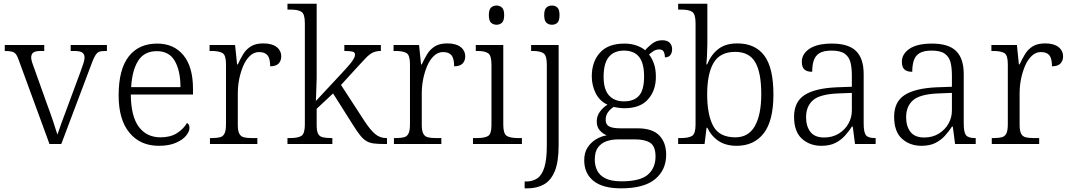

<svg xmlns="http://www.w3.org/2000/svg" viewBox="-20 -780 5793 1040"><path d="M478 -439.9 312 0H248L82 -453.1Q74.2 -476.1 65.9 -486.8Q58.1 -497.1 43.9 -500.5Q29.8 -503.9 5.9 -503.9V-536.1H219.7V-503.9H201.7Q171.9 -503.9 160.4 -495.4Q148.9 -486.8 148.9 -467.8Q148.9 -458 154.3 -440.9Q159.7 -423.8 166 -408.2L236.8 -210Q252 -169.9 267.3 -124Q282.7 -78.1 291 -50.8Q296.9 -69.8 312.3 -111.8Q327.6 -153.8 347.7 -207L414.1 -386.2Q424.8 -416 431.4 -435.5Q438 -455.1 438 -467.8Q438 -486.8 425.5 -495.4Q413.1 -503.9 380.9 -503.9H362.8V-536.1H559.1V-503.9H550.8Q528.8 -503.9 517.1 -499.5Q496.6 -492.2 478 -439.9Z M840.3 9.8Q739.7 9.8 681.2 -61Q622.6 -131.8 622.6 -263.2Q622.6 -403.8 677 -473.9Q731.4 -543.9 831.5 -543.9Q921.4 -543.9 973.4 -481Q1025.4 -418 1025.4 -298.8V-268.1H688.5Q689.5 -149.9 731.9 -93Q774.4 -36.1 849.6 -36.1Q903.3 -36.1 939 -59.1Q974.6 -82 992.7 -113.8Q1006.3 -107.4 1006.3 -86.9Q1006.3 -67.9 988.3 -45.4Q970.2 -22.9 932.9 -6.6Q895.5 9.8 840.3 9.8ZM690.4 -308.1H957.5Q957.5 -396 927 -449.5Q896.5 -502.9 829.6 -502.9Q761.7 -502.9 728.8 -451.4Q695.8 -399.9 690.4 -308.1Z M1374 -32.2V0H1117.2V-32.2H1129.4Q1155.3 -32.2 1171.9 -36.6Q1188.5 -41 1196.3 -57.1Q1204.1 -73.2 1204.1 -106.9V-433.1Q1204.1 -481 1185.5 -492.4Q1167 -503.9 1124 -503.9H1115.2V-536.1H1253.4L1264.2 -431.2H1268.1Q1281.2 -460 1297.4 -486.8Q1313.5 -513.2 1339.4 -529.1Q1365.2 -544.9 1406.2 -544.9Q1453.1 -544.9 1478.3 -525.4Q1503.4 -505.9 1503.4 -474.1Q1503.4 -451.2 1489.3 -436Q1475.1 -420.9 1443.4 -420.9Q1443.4 -462.9 1429.2 -480.5Q1415 -498 1383.3 -498Q1355.5 -498 1333.5 -477.1Q1311.5 -456.1 1297.4 -422.9Q1268.1 -352.1 1268.1 -273.9V-104Q1268.1 -71.3 1276.4 -55.7Q1284.7 -40.5 1301 -36.4Q1317.4 -32.2 1343.3 -32.2Z M1780.3 -32.2V0H1537.1V-32.2H1551.3Q1594.2 -32.2 1612.8 -44.2Q1631.3 -56.2 1631.3 -105V-654.8Q1631.3 -704.1 1612.8 -716.1Q1594.2 -728 1555.2 -728H1537.1V-759.8H1695.3V-374Q1695.3 -363.3 1695.1 -350.8Q1694.8 -338.4 1694.3 -324.2Q1693.4 -300.3 1692.6 -273.4Q1691.9 -246.6 1690.9 -232.9L1828.1 -379.9Q1860.4 -414.6 1876.5 -434.1Q1889.2 -449.7 1896.2 -462.4Q1903.3 -475.1 1903.3 -483.9Q1903.3 -496.6 1889.2 -500.5Q1876 -503.9 1845.2 -503.9V-536.1H2043V-503.9Q2019 -503.9 2000 -495.6Q1981.9 -486.8 1963.1 -467.5Q1944.3 -448.2 1916 -417L1827.1 -319.8L1957 -120.1Q1988.3 -73.2 2013.7 -52.7Q2039.1 -32.2 2072.3 -32.2H2076.2V0H2062Q2027.3 0 2004.4 -2.9Q1981.4 -5.9 1964.4 -16.1Q1947.8 -25.9 1930.9 -46.9Q1914.1 -67.9 1892.1 -103L1784.2 -273.9L1695.3 -190.9V-102.1Q1695.3 -70.3 1703.1 -55.4Q1710.9 -40.5 1728.3 -36.4Q1745.6 -32.2 1773.9 -32.2Z M2370.6 -32.2V0H2113.8V-32.2H2126Q2151.9 -32.2 2168.5 -36.6Q2185.1 -41 2192.9 -57.1Q2200.7 -73.2 2200.7 -106.9V-433.1Q2200.7 -481 2182.1 -492.4Q2163.6 -503.9 2120.6 -503.9H2111.8V-536.1H2250L2260.7 -431.2H2264.6Q2277.8 -460 2293.9 -486.8Q2310.1 -513.2 2335.9 -529.1Q2361.8 -544.9 2402.8 -544.9Q2449.7 -544.9 2474.9 -525.4Q2500 -505.9 2500 -474.1Q2500 -451.2 2485.8 -436Q2471.7 -420.9 2439.9 -420.9Q2439.9 -462.9 2425.8 -480.5Q2411.6 -498 2379.9 -498Q2352.1 -498 2330.1 -477.1Q2308.1 -456.1 2293.9 -422.9Q2264.6 -352.1 2264.6 -273.9V-104Q2264.6 -71.3 2272.9 -55.7Q2281.2 -40.5 2297.6 -36.4Q2314 -32.2 2339.8 -32.2Z M2669.9 -646Q2651.9 -646 2639.9 -657Q2627.9 -668 2627.9 -698.2Q2627.9 -728 2639.9 -739Q2651.9 -750 2669.9 -750Q2687 -750 2699 -739Q2710.9 -728 2710.9 -698.2Q2710.9 -668 2699 -657Q2687 -646 2669.9 -646ZM2807.1 -32.2V0H2542V-32.2H2562Q2605 -32.2 2623.5 -43.2Q2642.1 -54.2 2642.1 -102.1V-431.2Q2642.1 -480 2623.5 -491.9Q2605 -503.9 2566.9 -503.9H2557.1V-536.1H2706.1V-105Q2706.1 -56.2 2724.6 -44.2Q2743.2 -32.2 2786.1 -32.2Z M2969.7 -646Q2951.7 -646 2939.7 -657Q2927.7 -668 2927.7 -698.2Q2927.7 -728 2939.7 -739Q2951.7 -750 2969.7 -750Q2987.8 -750 2999.3 -739Q3010.7 -728 3010.7 -698.2Q3010.7 -668 2999.3 -657Q2987.8 -646 2969.7 -646ZM2837.9 240.2H2821.8V203.1H2830.6Q2865.7 203.1 2891.1 185.5Q2916 168 2929 125.5Q2941.9 83 2941.9 8.8V-431.2Q2941.9 -480 2923.3 -491.9Q2904.8 -503.9 2866.7 -503.9H2856.9V-536.1H3005.9V7.8Q3005.9 97.7 2984.4 148.9Q2962.9 199.2 2924.8 219.7Q2886.7 240.2 2837.9 240.2Z M3343.8 240.2Q3244.6 240.2 3194.6 199.7Q3144.5 159.2 3144.5 87.9Q3144.5 47.9 3162.1 20Q3179.7 -7.8 3207.5 -24.9Q3235.4 -42 3266.6 -46.9Q3245.6 -55.2 3229 -73.5Q3212.4 -91.8 3212.4 -123Q3212.4 -151.9 3229.5 -175Q3246.6 -198.2 3270.5 -212.9Q3227.5 -232.9 3206.5 -275.4Q3185.5 -317.9 3185.5 -366.2Q3185.5 -445.8 3230 -494.9Q3274.4 -543.9 3362.3 -543.9Q3398.4 -543.9 3428 -533.4Q3457.5 -522.9 3474.6 -507.8Q3487.3 -523.9 3511.5 -543Q3535.6 -562 3566.4 -562Q3594.7 -562 3607.7 -548.1Q3620.6 -534.2 3620.6 -514.2Q3620.6 -494.1 3611.1 -481.7Q3601.6 -469.2 3581.5 -469.2Q3581.5 -487.8 3575 -500Q3568.4 -512.2 3551.8 -512.2Q3534.7 -512.2 3522.2 -504.6Q3509.8 -497.1 3495.6 -484.9Q3511.7 -464.8 3522.2 -434.8Q3532.7 -404.8 3532.7 -363.8Q3532.7 -290 3490.2 -241.9Q3447.8 -193.8 3362.3 -193.8Q3350.6 -193.8 3332 -196Q3313.5 -198.2 3304.7 -201.2Q3286.6 -189.9 3273.7 -172.9Q3260.7 -155.8 3260.7 -129.9Q3260.7 -105 3280 -95Q3299.3 -85 3339.4 -85H3432.6Q3513.7 -85 3551 -46.4Q3588.4 -7.8 3588.4 58.1Q3588.4 141.1 3528.1 190.7Q3467.8 240.2 3343.8 240.2ZM3359.4 -231Q3414.6 -231 3441.7 -262Q3468.8 -293 3468.8 -365.2Q3468.8 -438 3441.7 -471.9Q3414.6 -505.9 3359.4 -505.9Q3306.6 -505.9 3278.1 -471.9Q3249.5 -438 3249.5 -363.8Q3249.5 -295.9 3278.6 -263.4Q3307.6 -231 3359.4 -231ZM3346.7 202.1Q3447.8 202.1 3489.3 166Q3530.8 129.9 3530.8 67.9Q3530.8 13.2 3502.7 -5.9Q3474.6 -24.9 3421.4 -24.9H3326.7Q3294.4 -24.9 3265.1 -15.1Q3236.8 -4.9 3219.2 18.6Q3201.7 42 3201.7 85Q3201.7 117.2 3214.8 143.6Q3227.5 169.9 3259 186Q3290.5 202.1 3346.7 202.1Z M3970.2 9.8Q3912.1 9.8 3872.8 -16.1Q3833.5 -42 3811.5 -87.9H3807.1L3796.4 0H3653.3V-32.2H3667.5Q3710.4 -32.2 3729 -44.2Q3747.6 -56.2 3747.6 -105V-654.8Q3747.6 -704.1 3729 -716.1Q3710.4 -728 3671.4 -728H3653.3V-759.8H3811.5V-568.8Q3811.5 -559.6 3811.5 -548.1Q3811.5 -536.6 3811 -523.9Q3810.5 -498 3809.3 -473.1Q3808.1 -448.2 3806.2 -431.2H3810.5Q3831.5 -483.9 3870.8 -514.4Q3910.2 -544.9 3973.1 -544.9Q4070.3 -544.9 4119.9 -479Q4169.4 -413.1 4169.4 -268.1Q4169.4 -126 4116.9 -58.1Q4064.5 9.8 3970.2 9.8ZM3963.4 -36.1Q4034.2 -36.1 4068.8 -97.2Q4103.5 -158.2 4103.5 -270Q4103.5 -387.2 4070.8 -443.1Q4038.1 -499 3962.4 -499Q3880.4 -499 3845.5 -439.9Q3810.5 -380.9 3810.5 -269Q3810.5 -158.2 3843.5 -97.2Q3876.5 -36.1 3963.4 -36.1Z M4429.2 9.8Q4366.2 9.8 4323.7 -28.6Q4281.2 -66.9 4281.2 -147.9Q4281.2 -228 4337.6 -264.9Q4394 -301.8 4511.2 -307.1L4594.2 -310.1V-372.1Q4594.2 -411.1 4586.9 -441.9Q4579.1 -472.2 4555.7 -489Q4532.2 -505.9 4484.4 -505.9Q4440.9 -505.9 4418 -491.7Q4395.5 -477.1 4387.5 -451.4Q4379.4 -425.8 4379.4 -391.1Q4351.1 -391.1 4337.2 -403.6Q4323.2 -416 4323.2 -445.8Q4323.2 -487.8 4364.7 -515.9Q4406.2 -543.9 4486.3 -543.9Q4576.2 -543.9 4617.2 -503.4Q4658.2 -462.9 4658.2 -378.9V-111.8Q4658.2 -64 4670.2 -48.1Q4682.1 -32.2 4719.2 -32.2H4723.1V0H4611.3L4599.1 -94.2H4594.2Q4586.4 -81.5 4576.9 -69.3Q4567.4 -57.1 4556.6 -44.9Q4535.2 -21 4504.6 -5.6Q4474.1 9.8 4429.2 9.8ZM4444.3 -35.2Q4488.3 -35.2 4522.5 -55.7Q4556.2 -76.2 4575.2 -109.6Q4594.2 -143.1 4594.2 -181.2V-276.9L4520 -273.9Q4421.4 -270 4383.8 -237.1Q4346.2 -204.1 4346.2 -145Q4346.2 -96.2 4369.6 -65.7Q4393.1 -35.2 4444.3 -35.2Z M4971.2 9.8Q4908.2 9.8 4865.7 -28.6Q4823.2 -66.9 4823.2 -147.9Q4823.2 -228 4879.6 -264.9Q4936 -301.8 5053.2 -307.1L5136.2 -310.1V-372.1Q5136.2 -411.1 5128.9 -441.9Q5121.1 -472.2 5097.7 -489Q5074.2 -505.9 5026.4 -505.9Q4982.9 -505.9 4960 -491.7Q4937.5 -477.1 4929.4 -451.4Q4921.4 -425.8 4921.4 -391.1Q4893.1 -391.1 4879.2 -403.6Q4865.2 -416 4865.2 -445.8Q4865.2 -487.8 4906.7 -515.9Q4948.2 -543.9 5028.3 -543.9Q5118.2 -543.9 5159.2 -503.4Q5200.2 -462.9 5200.2 -378.9V-111.8Q5200.2 -64 5212.2 -48.1Q5224.1 -32.2 5261.2 -32.2H5265.1V0H5153.3L5141.1 -94.2H5136.2Q5128.4 -81.5 5118.9 -69.3Q5109.4 -57.1 5098.6 -44.9Q5077.1 -21 5046.6 -5.6Q5016.1 9.8 4971.2 9.8ZM4986.3 -35.2Q5030.3 -35.2 5064.5 -55.7Q5098.1 -76.2 5117.2 -109.6Q5136.2 -143.1 5136.2 -181.2V-276.9L5062 -273.9Q4963.4 -270 4925.8 -237.1Q4888.2 -204.1 4888.2 -145Q4888.2 -96.2 4911.6 -65.7Q4935.1 -35.2 4986.3 -35.2Z M5608.9 -32.2V0H5352.1V-32.2H5364.3Q5390.1 -32.2 5406.7 -36.6Q5423.3 -41 5431.2 -57.1Q5439 -73.2 5439 -106.9V-433.1Q5439 -481 5420.4 -492.4Q5401.9 -503.9 5358.9 -503.9H5350.1V-536.1H5488.3L5499 -431.2H5502.9Q5516.1 -460 5532.2 -486.8Q5548.3 -513.2 5574.2 -529.1Q5600.1 -544.9 5641.1 -544.9Q5688 -544.9 5713.1 -525.4Q5738.3 -505.9 5738.3 -474.1Q5738.3 -451.2 5724.1 -436Q5710 -420.9 5678.2 -420.9Q5678.2 -462.9 5664.1 -480.5Q5649.9 -498 5618.2 -498Q5590.3 -498 5568.4 -477.1Q5546.4 -456.1 5532.2 -422.9Q5502.9 -352.1 5502.9 -273.9V-104Q5502.9 -71.3 5511.2 -55.7Q5519.5 -40.5 5535.9 -36.4Q5552.2 -32.2 5578.1 -32.2Z"/></svg>

Font: Koh Santepheap Light
Style: Regular
Weight: 300
Designer: Danh Hong
Version: Version 2.002; ttfautohint (v1.8.3)